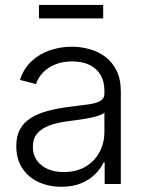

<svg xmlns="http://www.w3.org/2000/svg" viewBox="-20 -733 581 765"><path d="M224.1 11.2Q174.8 11.2 134 -7.3Q93.3 -25.9 69.1 -62.3Q44.9 -98.6 44.9 -150.9Q44.9 -191.4 60.3 -218.8Q75.7 -246.1 103.8 -263.4Q131.8 -280.8 170.2 -291Q208.5 -301.3 254.9 -307.1Q300.8 -313 332 -317.1Q363.3 -321.3 379.6 -330.8Q396 -340.3 396 -360.4V-372.1Q396 -408.2 380.9 -434.1Q365.7 -460 337.2 -474.1Q308.6 -488.3 267.6 -488.3Q228.5 -488.3 199 -475.8Q169.4 -463.4 150.4 -443.1Q131.3 -422.9 123.5 -397.9L59.6 -414.6Q74.2 -460 105.5 -489Q136.7 -518.1 178.7 -532.5Q220.7 -546.9 266.6 -546.9Q300.8 -546.9 335.4 -537.6Q370.1 -528.3 398.4 -507.6Q426.8 -486.8 444.1 -452.4Q461.4 -418 461.4 -367.7V0H397V-85.9H392.6Q381.3 -61 358.9 -38.8Q336.4 -16.6 303 -2.7Q269.5 11.2 224.1 11.2ZM233.9 -47.4Q284.2 -47.4 320.6 -68.8Q356.9 -90.3 376.5 -127Q396 -163.6 396 -207.5V-284.2Q389.2 -277.8 373.3 -272.5Q357.4 -267.1 336.7 -262.9Q315.9 -258.8 294.4 -255.9Q272.9 -252.9 254.4 -250.5Q209.5 -245.1 177.2 -233.2Q145 -221.2 127.9 -200.7Q110.8 -180.2 110.8 -147.9Q110.8 -116.2 127 -93.8Q143.1 -71.3 170.9 -59.3Q198.7 -47.4 233.9 -47.4ZM391.1 -713.4V-659.7H135.3V-713.4Z"/></svg>

Font: Inter 18pt Light
Style: Regular
Weight: 300
Designer: Rasmus Andersson
Foundry: rsms
Version: Version 4.001;git-66647c0bb